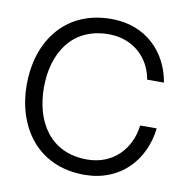

<svg xmlns="http://www.w3.org/2000/svg" viewBox="-82 -812 881 903"><g transform="rotate(10 358.0 -360.0)"><path d="M379 12C551 12 659 -108 677 -262H598C584 -147 502 -61 379 -61C202 -61 121 -198 121 -360C121 -522 202 -659 379 -659C494 -659 575 -584 593 -480H673C649 -624 542 -732 379 -732C152 -732 39 -559 39 -360C39 -161 152 12 379 12Z"/></g></svg>

Font: Aspekta 350
Style: Regular
Weight: 350
Designer: Ivo Dolenc
Version: Version 2.000